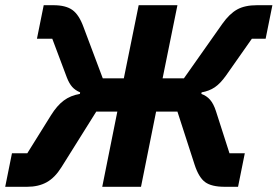

<svg xmlns="http://www.w3.org/2000/svg" viewBox="-26 -718 1067 738"><path d="M-6 0 20 -129H79L170 -275Q193 -312 219 -331.5Q245 -351 281 -357L282 -363Q263 -371 251.5 -384Q240 -397 231 -420L175 -569H116L142 -698H179Q227 -698 252.5 -679.5Q278 -661 295 -614L369 -417H450L507 -698H656L599 -417H681L829 -627Q856 -665 885.5 -681.5Q915 -698 962 -698H1021L995 -569H942L843 -428Q821 -397 799.5 -382.5Q778 -368 749 -363L748 -357Q768 -350 781.5 -334.5Q795 -319 804 -291L856 -129H915L889 0H838Q787 0 762.5 -18Q738 -36 722 -85L656 -289H574L516 0H367L425 -289H344L210 -75Q185 -35 153.5 -17.5Q122 0 78 0Z"/></svg>

Font: IBM Plex Sans
Style: Bold Italic
Weight: 700
Italic angle: -11.31°
Designer: Mike Abbink, Paul van der Laan, Pieter van Rosmalen
Foundry: Bold Monday
Version: Version 3.201